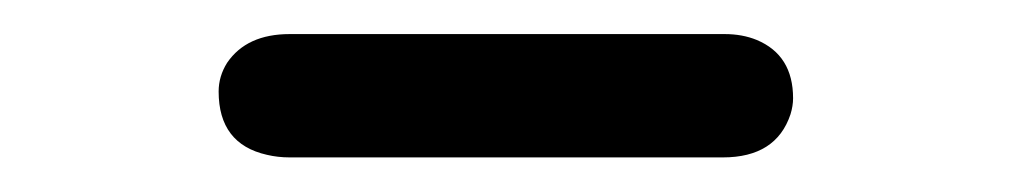

<svg xmlns="http://www.w3.org/2000/svg" viewBox="-20 -91 596 111"><path d="M147.5 -71.3Q147.5 -71.3 398.9 -71.3Q409.2 -71.3 417.5 -67.9Q438.5 -59.1 438.5 -34.2Q438.5 -29.8 437 -24.9Q428.7 0 397.9 0H147.5Q140.6 0 134.3 -1.5Q106.4 -7.8 106.4 -38.1Q106.4 -46.9 111.3 -54.7Q122.6 -71.3 147.5 -71.3Z"/></svg>

Font: Vibur
Style: Medium
Weight: 400
Version: Version 1.004